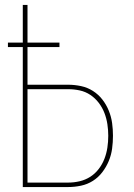

<svg xmlns="http://www.w3.org/2000/svg" viewBox="-20 -755 540 775"><path d="M72 0V-565H12V-583H72V-735H91V-583H220V-565H91V-413H255Q281 -413 307 -407.5Q333 -402 355 -388Q377 -374 393 -353.5Q409 -333 419 -308.5Q429 -284 432.5 -258.5Q436 -233 436 -207Q436 -181 432.5 -155Q429 -129 419 -105Q409 -81 393 -60Q377 -39 355 -25Q333 -11 307 -5.5Q281 0 255 0ZM91 -18H255Q279 -18 302 -23.5Q325 -29 344.5 -41.5Q364 -54 378.5 -73Q393 -92 401.5 -114Q410 -136 413.5 -159.5Q417 -183 417 -207Q417 -230 413.5 -253.5Q410 -277 401.5 -299Q393 -321 378.5 -340Q364 -359 344.5 -372Q325 -385 302 -390Q279 -395 255 -395H91Z"/></svg>

Font: Iosevka SS04 Thin
Style: Regular
Weight: 100
Monospace: yes
Designer: Belleve Invis
Foundry: Belleve Invis
Version: Version 19.0.0; ttfautohint (v1.8.4)